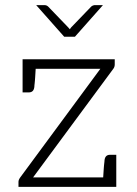

<svg xmlns="http://www.w3.org/2000/svg" viewBox="-20 -728 533 748"><path d="M409 -125C395 -125 388 -117 387 -101C387 -100 387 -97 386 -91C385 -85 385 -78 384 -68C383 -58 383 -48 382 -37H109L420 -458C425 -464 427 -470 427 -477V-497H68V-493V-368H92C106 -368 113 -376 114 -392C114 -393 114 -397 115 -403C116 -409 116 -417 117 -427C118 -437 118 -449 119 -460H371L59 -37C54 -30 52 -25 52 -19V0H407H415H433V-125H413ZM121 -708 230 -585H272L381 -708H348C346 -708 344 -707 341 -706C339 -705 337 -704 335 -702L257 -621L252 -614L246 -621L168 -702C164 -706 159 -708 154 -708Z"/></svg>

Font: SVN-Aleo
Style: Light
Weight: 300
Designer: Alessio Laiso
Version: Version 1.2.2